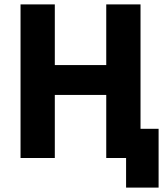

<svg xmlns="http://www.w3.org/2000/svg" viewBox="-20 -720 761 875"><path d="M554.6 135H702.8V-133H527.4L464.2 0H554.6ZM73.6 0H229.8V-287.4H464.2V0H620.4V-700H464.2V-423.4H229.8V-700H73.6Z"/></svg>

Font: Fixel Variable
Style: Regular
Weight: 100
Width: 3
Designer: AlfaBravo + MacPaw
Foundry: Kyrylo Tkachov, Marchela Mozhyna, Serhii Makarenko, Maria Weinstein, Zakhar Kryvoshyya
Version: Version 1.211